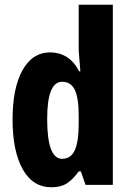

<svg xmlns="http://www.w3.org/2000/svg" viewBox="-20 -780 551 810"><path d="M197 10Q118 10 75.5 -66.5Q33 -143 33 -276Q33 -409 75 -484Q117 -559 192 -559Q230 -559 261 -540Q292 -521 314 -479H319Q317 -512 314.5 -535.5Q312 -559 312 -578V-760H456V0H341L321 -57H312Q287 -22 261.5 -6Q236 10 197 10ZM242 -110Q279 -110 295.5 -146Q312 -182 312 -260V-292Q312 -367 295.5 -401Q279 -435 242 -435Q179 -435 179 -278Q179 -110 242 -110Z"/></svg>

Font: Noto Sans Gurmukhi ExtraCondensed ExtraBold
Style: Regular
Weight: 800
Width: 2
Designer: Jelle Bosma - Monotype Design Team
Foundry: Monotype Imaging Inc.
Version: Version 2.004; ttfautohint (v1.8.4.7-5d5b)